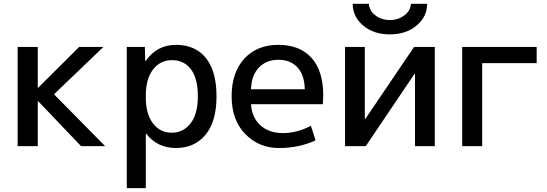

<svg xmlns="http://www.w3.org/2000/svg" viewBox="-20 -765 2865 1005"><path d="M72.3 0V-519.5H177.7V-305.7H179.7L394.5 -519.5H521.5L262.7 -271.5L530.3 0H404.3L179.7 -235.4H177.7V0Z M643.6 219.7V-519.5H738.3L740.2 -445.3H742.2Q800.8 -530.3 901.4 -530.3Q1002 -530.3 1057.6 -461.4Q1113.3 -392.6 1113.3 -260.7Q1113.3 -128.9 1055.7 -59.6Q998 9.8 900.9 9.8Q803.7 9.8 745.1 -65.4H743.2V219.7ZM743.2 -254.9Q743.2 -168 780.8 -119.1Q818.4 -70.3 878.9 -70.3Q939.5 -70.3 977.5 -119.1Q1015.6 -168 1015.6 -261.2Q1015.6 -354.5 979.5 -402.3Q943.4 -450.2 880.9 -450.2Q818.4 -450.2 780.8 -400.9Q743.2 -351.6 743.2 -264.6Z M1671.9 -264.6Q1671.9 -249 1669.9 -219.7H1293.9Q1297.9 -150.4 1342.8 -109.4Q1387.7 -68.4 1460.9 -68.4Q1534.2 -68.4 1607.4 -106.4L1631.8 -30.3Q1544.9 9.8 1439.9 9.8Q1335 9.8 1263.7 -63.5Q1192.4 -136.7 1192.4 -261.2Q1192.4 -385.7 1258.8 -458Q1325.2 -530.3 1437 -530.3Q1548.8 -530.3 1610.4 -462.4Q1671.9 -394.5 1671.9 -264.6ZM1293.9 -297.9H1575.2Q1574.2 -371.1 1537.6 -411.6Q1501 -452.1 1437.5 -452.1Q1374 -452.1 1335 -411.1Q1295.9 -370.1 1293.9 -297.9Z M1786.1 0V-519.5H1889.6V-141.6H1891.6L2147.5 -519.5H2255.9V0H2152.3V-377.9H2149.4L1894.5 0ZM1826.2 -745.1H1911.1Q1913.1 -709 1944.8 -684.6Q1976.6 -660.2 2020.5 -660.2Q2064.5 -660.2 2096.7 -684.6Q2128.9 -709 2130.9 -745.1H2215.8Q2215.8 -677.7 2160.6 -631.3Q2105.5 -585 2020.5 -585Q1935.5 -585 1880.9 -631.3Q1826.2 -677.7 1826.2 -745.1Z M2399.4 0V-519.5H2789.1V-434.6H2503.9V0Z"/></svg>

Font: GenEi M Gothic v2 Medium
Style: Regular
Weight: 500
Version: Version 2.0